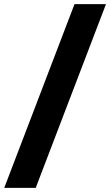

<svg xmlns="http://www.w3.org/2000/svg" viewBox="-48 -758 532 929"><path d="M-27.5 151 312.5 -738H464.8L124.8 151Z"/></svg>

Font: REM Medium
Style: Regular
Weight: 500
Designer: Octavio Pardo
Foundry: Ashler Design
Version: Version 1.005;gftools[0.9.28]